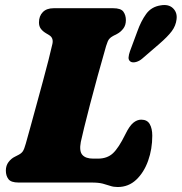

<svg xmlns="http://www.w3.org/2000/svg" viewBox="-20 -733 730 771"><path d="M347.5 0H54.5Q24 0 13.8 -13.8Q3.5 -27.5 3.5 -48Q3.5 -68 14.2 -82.2Q25 -96.5 39.5 -103.5L55 -111.5Q66.5 -117.5 72 -126Q77.5 -134.5 83.5 -156Q91 -182 102 -222.5Q113 -263 126 -310.2Q139 -357.5 151.8 -404.8Q164.5 -452 174.8 -492Q185 -532 190.5 -557Q195.5 -580.5 178 -591.5L164 -600Q151.5 -607.5 144 -617.5Q136.5 -627.5 136.5 -643Q136.5 -668.5 151.8 -684.2Q167 -700 195.5 -700H434.5Q465.5 -700 475.5 -686Q485.5 -672 485.5 -652Q485.5 -631.5 474.8 -617.8Q464 -604 450.5 -597L434 -588.5Q424.5 -583.5 418.5 -576.5Q412.5 -569.5 406 -548Q389 -488.5 372.2 -428Q355.5 -367.5 341.5 -313.5Q327.5 -259.5 317.8 -220Q308 -180.5 304.5 -163Q297.5 -126 310.8 -111Q324 -96 354.5 -96H373Q410.5 -96 433.5 -117.5Q456.5 -139 483 -193Q499.5 -227 515 -239.8Q530.5 -252.5 547 -252.5Q571 -252.5 581.2 -234.8Q591.5 -217 591.5 -188Q591.5 -134.5 574.8 -87.5Q558 -40.5 527 -11.2Q496 18 452.5 18Q436 18 423 13.5Q410 9 393 4.5Q376 0 347.5 0ZM531.5 -607Q546 -648 567 -677Q588 -706 625.5 -711.5Q657 -717 674.8 -699.8Q692.5 -682.5 689 -655.5Q686 -629.5 669.8 -607.8Q653.5 -586 620 -557L551 -497.5Q540 -488 526.8 -484.2Q513.5 -480.5 505 -485Q495.5 -491 496.2 -502.2Q497 -513.5 502 -527.5Z"/></svg>

Font: Fraunces 72pt SuperSoft Black
Style: Italic
Weight: 900
Italic angle: -16°
Version: Version 1.000;[b76b70a41]